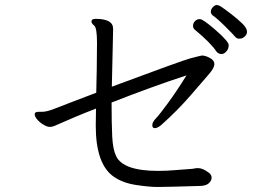

<svg xmlns="http://www.w3.org/2000/svg" viewBox="-20 -769 1040 764"><path d="M842 -563Q819 -598 755 -651Q748 -657 748 -666.5Q748 -676 755.5 -684.5Q763 -693 775.5 -693Q788 -693 839 -648.5Q890 -604 890 -589.5Q890 -575 881 -564.5Q872 -554 861 -554Q850 -554 842 -563ZM722 -469Q584 -424 424 -361Q424 -277 426.5 -226Q429 -175 442 -148Q470 -89 609 -89Q643 -89 676.5 -92Q710 -95 729 -96Q748 -97 753.5 -98.5Q759 -100 766 -100H769Q787 -100 812 -81Q822 -73 822 -61.5Q822 -50 810.5 -39.5Q799 -29 773 -29Q641 -25 607 -25Q573 -25 521 -33Q469 -41 434 -65Q361 -114 361 -269Q361 -283 361.5 -300.5Q362 -318 362 -337Q318 -320 280 -304L213 -275Q206 -272 197 -268Q188 -264 178 -264Q168 -264 153.5 -272.5Q139 -281 128.5 -293Q118 -305 118 -314.5Q118 -324 133 -324H146Q166 -324 196 -336Q226 -348 271 -365Q316 -382 363 -400Q364 -447 365 -493Q366 -539 366 -598.5Q366 -658 355 -667Q344 -676 344 -683Q344 -694 360 -694Q430 -694 430 -655V-648Q430 -642 429 -601.5Q428 -561 425 -424Q704 -528 738 -537Q772 -546 783 -548H785Q797 -548 815 -538.5Q833 -529 833 -514Q833 -499 811.5 -474Q790 -449 738 -389Q686 -329 621 -271Q606 -259 596 -259Q586 -259 586 -271Q586 -283 600 -297.5Q614 -312 648.5 -359Q683 -406 722 -469ZM946 -618Q940 -615 931 -615Q922 -615 915 -623.5Q908 -632 876.5 -663.5Q845 -695 826 -708Q819 -714 819 -723Q819 -732 827 -740.5Q835 -749 842.5 -749Q850 -749 862 -741Q874 -733 899.5 -713.5Q925 -694 944 -675.5Q963 -657 963 -642.5Q963 -628 946 -618Z"/></svg>

Font: LXGW WenKai Mono Lite
Style: Regular
Weight: 400
Monospace: yes
Designer: LXGW / Fontworks Inc.
Foundry: LXGW / Fontworks Inc.
Version: Version 1.520; June 14, 2025